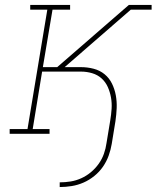

<svg xmlns="http://www.w3.org/2000/svg" viewBox="-20 -540 640 775"><path d="M221 215V196Q243 196 265 192.5Q287 189 308 179.5Q329 170 347 155Q365 140 378.5 121Q392 102 399.5 80.5Q407 59 410 37L425 -54Q429 -78 430.5 -101Q432 -124 428 -146.5Q424 -169 415 -189Q406 -209 390 -223.5Q374 -238 352 -244.5Q330 -251 307 -251H150L112 -19H180V0H19V-19H91L171 -501H102V-520H263V-501H192L153 -269H211L500 -520H592V-501H508L241 -269H307Q333 -269 358 -262.5Q383 -256 402 -240.5Q421 -225 432 -202.5Q443 -180 447.5 -155Q452 -130 451 -104Q450 -78 446 -51L431 41Q427 65 418.5 88.5Q410 112 395.5 133Q381 154 360.5 170.5Q340 187 317 197Q294 207 269.5 211Q245 215 221 215Z"/></svg>

Font: Iosevka Etoile Thin Oblique
Style: Regular
Weight: 100
Italic angle: -9°
Designer: Belleve Invis
Foundry: Belleve Invis
Version: Version 15.5.2; ttfautohint (v1.8.4)